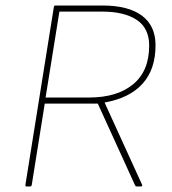

<svg xmlns="http://www.w3.org/2000/svg" viewBox="-20 -675 623 695"><path d="M76 0Q71 0 72 -6L175 -650Q176 -655 180 -655H352Q444 -655 493.5 -618.5Q543 -582 543 -511Q543 -424 496 -372Q449 -320 359 -304V-303L494 -7Q496 -4 494.5 -2Q493 0 490 0H475Q471 0 469 -4L334 -300H142L95 -6Q94 0 89 0ZM145 -322H302Q404 -322 462 -370Q520 -418 520 -510Q520 -573 475 -603Q430 -633 350 -633H195Z"/></svg>

Font: Sofia Sans Thin
Style: Italic
Weight: 250
Italic angle: -9°
Version: Version 4.100-B